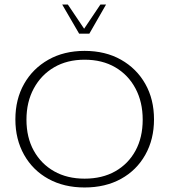

<svg xmlns="http://www.w3.org/2000/svg" viewBox="-20 -819 749 849"><path d="M354 10Q263 10 194 -28Q125 -66 86.5 -134.5Q48 -203 48 -291Q48 -380 86.5 -448Q125 -516 194 -555Q263 -594 354 -594Q446 -594 515 -555Q584 -516 622.5 -448Q661 -380 661 -291Q661 -203 622.5 -134.5Q584 -66 515 -28Q446 10 354 10ZM354 -29Q432 -29 489.5 -61.5Q547 -94 579 -152.5Q611 -211 611 -290Q611 -368 579 -428Q547 -488 489.5 -521.5Q432 -555 354 -555Q277 -555 219.5 -521.5Q162 -488 129.5 -428Q97 -368 97 -290Q97 -211 129.5 -152.5Q162 -94 219.5 -61.5Q277 -29 354 -29ZM330 -670 255 -799H280L352 -692L424 -799H449L375 -670Z"/></svg>

Font: Rokkitt ExtraLight
Style: Regular
Weight: 250
Version: Version 3.103